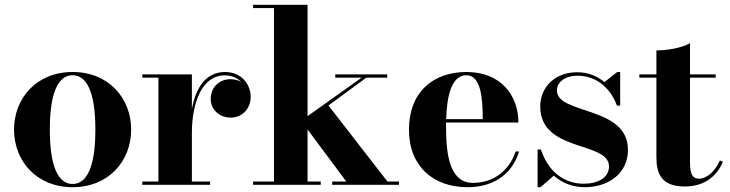

<svg xmlns="http://www.w3.org/2000/svg" viewBox="-20 -770 3040 800"><path d="M38.5 -230C38.5 -100 131.5 10 282.5 10C433.5 10 526.5 -100 526.5 -230C526.5 -360 433.5 -470 282.5 -470C131.5 -470 38.5 -360 38.5 -230ZM187.5 -230C187.5 -349 209 -456.5 282.5 -456.5C356 -456.5 377.5 -349 377.5 -230C377.5 -111 356 -3.5 282.5 -3.5C209 -3.5 187.5 -111 187.5 -230Z M573 -13.5V0H855.5V-13.5H779.5V-215.5C779.5 -346.5 824 -456 916 -456C944.5 -456 968 -445.5 984.5 -429C972 -436 957 -440 941 -440C893 -440 858 -406 858 -357.5C858 -315 892 -280 942 -280C991 -280 1024.5 -319.5 1024.5 -366C1024.5 -418.5 986.5 -470 917.5 -470C837.5 -470 795.5 -404 779.5 -315V-460H573V-446.5H640V-13.5Z M1034.5 -13.5V0H1316.5V-13.5H1261.5V-230.5L1423 -13.5H1364V0H1642.5V-13.5H1594.5L1348.5 -330.5L1506.5 -446.5H1593.5V-460H1377V-446.5H1487L1261.5 -286V-750H1034.5V-736.5H1121.5V-13.5Z M2143 -139H2128.5C2103.5 -63 2040 -8 1951.5 -8C1859 -8 1838.5 -111 1838.5 -240C1838.5 -246.5 1838.5 -253 1838.5 -259.5H2140C2140 -368.5 2071 -470 1923.5 -470C1783.5 -470 1684 -385 1684 -230C1684 -75 1787.5 10 1927.5 10C2047.5 10 2117 -54 2143 -139ZM1923.5 -456.5C1985.5 -456.5 1991 -356 1991.5 -273.5H1839C1842 -373.5 1862.5 -456.5 1923.5 -456.5Z M2232 10 2287.5 -38C2321.5 -7.5 2366 10 2417.5 10C2508 10 2596.5 -42 2596.5 -146C2596.5 -330 2300.5 -291.5 2300.5 -393C2300.5 -429 2336 -454.5 2385.5 -454.5C2475.5 -454.5 2529 -390.5 2550.5 -330H2564V-470H2552L2498.5 -428C2469 -452.5 2431.5 -469 2385 -469C2290.5 -469 2231 -405.5 2231 -326.5C2231 -134 2517.5 -183 2517.5 -76.5C2517.5 -30 2472.5 -4.5 2412 -4.5C2327 -4.5 2262 -59.5 2234 -147H2220V10Z M2992 -96 2979.5 -101.5C2959.5 -54.5 2923.5 -25.5 2893 -25.5C2865.5 -25.5 2855 -44.5 2855 -94.5V-446.5H2962V-460H2855V-590C2820 -570 2760 -560 2715 -560V-460H2644V-446.5H2715V-116C2715 -46 2736 7 2833 7C2914.5 7 2967 -35 2992 -96Z"/></svg>

Font: Bodoni* 16pt
Style: Bold
Weight: 700
Version: Version 2.3